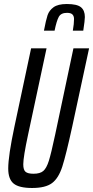

<svg xmlns="http://www.w3.org/2000/svg" viewBox="-20 -929 464 957"><path d="M21 -89Q21 -152 52 -298L135 -688H212L120 -258Q96 -146 96 -110Q96 -82 107.5 -72.5Q119 -63 147 -63Q180 -63 196 -77Q212 -91 223.5 -127.5Q235 -164 255 -258L346 -688H424L340 -298Q309 -156 290.5 -98.5Q272 -41 239.5 -16.5Q207 8 140 8Q75 8 48 -14Q21 -36 21 -89ZM403 -844Q403 -828 395 -776H343Q349 -811 349 -834Q349 -849 341 -857Q333 -865 314 -865Q284 -865 273 -845Q262 -825 252 -776H199Q209 -829 217 -853Q225 -877 247 -893Q269 -909 313 -909Q364 -909 383.5 -893Q403 -877 403 -844Z"/></svg>

Font: Saira Ultra Condensed Medium
Style: Italic
Weight: 500
Width: 1
Italic angle: -12°
Designer: Hector Gatti with collaboration of the Omnibus-Type team
Foundry: Omnibus-Type
Version: Version 1.001; ttfautohint (v1.8)